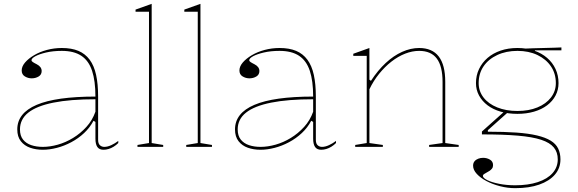

<svg xmlns="http://www.w3.org/2000/svg" viewBox="-20 -765 3009 1000"><path d="M302 -515Q353 -515 388.5 -500Q424 -485 447 -454Q470 -423 480.5 -375Q491 -327 491 -262V-37Q491 -17 500.5 -8.5Q510 0 523 0Q540 0 559.5 -9Q579 -18 596 -31V-20Q585 -9 572 -1Q559 7 545.5 11Q532 15 519 15Q497 15 487 0.5Q477 -14 477 -43Q477 -76 477 -91.5Q477 -107 477 -114.5Q477 -122 477 -130L467 -136Q448 -100 418 -72Q388 -44 351.5 -24.5Q315 -5 276.5 5Q238 15 203 15Q167 15 137 4.5Q107 -6 88.5 -29.5Q70 -53 70 -91Q70 -176 171 -219Q272 -262 477 -262Q477 -344 459.5 -396.5Q442 -449 403.5 -474.5Q365 -500 302 -500Q256 -500 220 -491.5Q184 -483 164 -472Q144 -461 144 -451Q144 -447 150 -442.5Q156 -438 172 -430Q197 -417 197 -395Q197 -376 181 -366.5Q165 -357 145 -357Q126 -357 109.5 -367Q93 -377 93 -398Q93 -419 110.5 -439.5Q128 -460 157.5 -477.5Q187 -495 224.5 -505Q262 -515 302 -515ZM477 -248Q346 -248 258.5 -230.5Q171 -213 127.5 -178.5Q84 -144 84 -91Q84 -58 100 -38Q116 -18 143 -9Q170 0 203 0Q240 0 281 -11.5Q322 -23 360.5 -46.5Q399 -70 430 -104Q461 -138 477 -183Z M770 -20 830 -10V0H696V-10L756 -20V-704H686V-715L770 -745Z M1024 -20 1084 -10V0H950V-10L1010 -20V-704H940V-715L1024 -745Z M1436 -515Q1487 -515 1522.5 -500Q1558 -485 1581 -454Q1604 -423 1614.5 -375Q1625 -327 1625 -262V-37Q1625 -17 1634.5 -8.5Q1644 0 1657 0Q1674 0 1693.5 -9Q1713 -18 1730 -31V-20Q1719 -9 1706 -1Q1693 7 1679.5 11Q1666 15 1653 15Q1631 15 1621 0.5Q1611 -14 1611 -43Q1611 -76 1611 -91.5Q1611 -107 1611 -114.5Q1611 -122 1611 -130L1601 -136Q1582 -100 1552 -72Q1522 -44 1485.5 -24.5Q1449 -5 1410.5 5Q1372 15 1337 15Q1301 15 1271 4.5Q1241 -6 1222.5 -29.5Q1204 -53 1204 -91Q1204 -176 1305 -219Q1406 -262 1611 -262Q1611 -344 1593.5 -396.5Q1576 -449 1537.5 -474.5Q1499 -500 1436 -500Q1390 -500 1354 -491.5Q1318 -483 1298 -472Q1278 -461 1278 -451Q1278 -447 1284 -442.5Q1290 -438 1306 -430Q1331 -417 1331 -395Q1331 -376 1315 -366.5Q1299 -357 1279 -357Q1260 -357 1243.5 -367Q1227 -377 1227 -398Q1227 -419 1244.5 -439.5Q1262 -460 1291.5 -477.5Q1321 -495 1358.5 -505Q1396 -515 1436 -515ZM1611 -248Q1480 -248 1392.5 -230.5Q1305 -213 1261.5 -178.5Q1218 -144 1218 -91Q1218 -58 1234 -38Q1250 -18 1277 -9Q1304 0 1337 0Q1374 0 1415 -11.5Q1456 -23 1494.5 -46.5Q1533 -70 1564 -104Q1595 -138 1611 -183Z M2369 -10V0H2215V-10L2285 -20V-338Q2285 -420 2255 -460Q2225 -500 2163 -500Q2127 -500 2090 -485.5Q2053 -471 2018.5 -444Q1984 -417 1954.5 -380.5Q1925 -344 1904 -300V-20L1974 -10V0H1830V-10L1890 -20V-474H1820V-485L1904 -515V-350L1912 -344Q1948 -399 1989 -437Q2030 -475 2074.5 -495Q2119 -515 2163 -515Q2197 -515 2222.5 -504Q2248 -493 2265 -471Q2282 -449 2290.5 -416Q2299 -383 2299 -338V-20Z M2663 215Q2624 215 2585 205Q2546 195 2514.5 178.5Q2483 162 2463.5 141Q2444 120 2444 98Q2444 84 2451.5 75Q2459 66 2471 61.5Q2483 57 2496 57Q2516 57 2532 66.5Q2548 76 2548 95Q2548 106 2542.5 113Q2537 120 2529.5 125Q2522 130 2514 134Q2506 138 2500.5 142Q2495 146 2495 151Q2495 162 2518.5 173.5Q2542 185 2580.5 192.5Q2619 200 2663 200Q2731 200 2781 183.5Q2831 167 2858 136.5Q2885 106 2885 65Q2885 28 2864.5 3Q2844 -22 2798.5 -37Q2753 -52 2677 -58.5Q2601 -65 2490 -65V-80L2611 -188L2623 -178L2521 -87V-79Q2606 -79 2669.5 -74.5Q2733 -70 2777 -59.5Q2821 -49 2848 -32.5Q2875 -16 2887 8.5Q2899 33 2899 65Q2899 111 2870 144.5Q2841 178 2788.5 196.5Q2736 215 2663 215ZM2675 -172Q2627 -172 2587.5 -183.5Q2548 -195 2519.5 -216.5Q2491 -238 2475 -267.5Q2459 -297 2459 -332Q2459 -372 2475 -405.5Q2491 -439 2519.5 -463.5Q2548 -488 2587.5 -501.5Q2627 -515 2675 -515Q2723 -515 2762 -501.5Q2801 -488 2829.5 -463.5Q2858 -439 2873.5 -405.5Q2889 -372 2889 -332Q2889 -297 2873.5 -267.5Q2858 -238 2829.5 -216.5Q2801 -195 2761.5 -183.5Q2722 -172 2675 -172ZM2675 -187Q2734 -187 2779 -205.5Q2824 -224 2849.5 -257Q2875 -290 2875 -332Q2875 -382 2849.5 -419.5Q2824 -457 2779 -478.5Q2734 -500 2675 -500Q2616 -500 2570 -478.5Q2524 -457 2498.5 -419.5Q2473 -382 2473 -332Q2473 -290 2498.5 -257Q2524 -224 2570 -205.5Q2616 -187 2675 -187ZM2766 -490 2717 -512Q2736 -513 2754.5 -513.5Q2773 -514 2792 -514.5Q2811 -515 2829.5 -515.5Q2848 -516 2866.5 -516.5Q2885 -517 2904 -518V-503H2766Z"/></svg>

Font: Kalnia Thin
Style: Regular
Weight: 250
Designer: Frida Medrano
Foundry: Frida Medrano
Version: Version 1.105